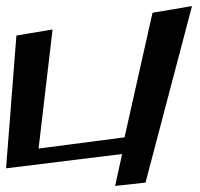

<svg xmlns="http://www.w3.org/2000/svg" viewBox="-52 -520 659 632"><path d="M427 81 580 -500 450 -478 358 -68 75 -31 121 -423 2 -403 -32 34 350 -13 327 92Z"/></svg>

Font: Gamestation Warped
Style: Italic
Weight: 400
Designer: Jonas Hecksher
Foundry: Jonas Hecksher, Playtypeª, e-types AS
Version: Version 1.003